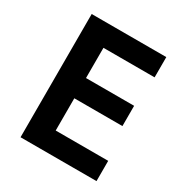

<svg xmlns="http://www.w3.org/2000/svg" viewBox="-170 -857 936 985"><g transform="rotate(30 298.0 -365.0)"><path d="M90 -730H532V-610H229V-431H514V-311H229V-120H540V0H90Z"/></g></svg>

Font: Sora-SIA SemiBold
Style: Regular
Weight: 600
Designer: Jonathan Barnbrook, Julián Moncada
Foundry: Barnbrook Fonts
Version: Version 2.000